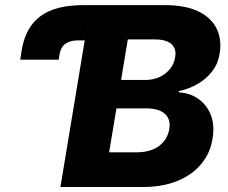

<svg xmlns="http://www.w3.org/2000/svg" viewBox="-20 -748 914 768"><path d="M61 -509.3 66.9 -548.3Q82.5 -639.6 142.1 -683.6Q201.7 -727.5 314.5 -727.5H342.3L318.8 -586.4H292Q259.8 -586.4 241.5 -572.8Q223.1 -559.1 218.3 -531.2L214.8 -509.3ZM221.7 0 342.3 -727.5H639.2Q720.7 -727.5 772.5 -702.9Q824.2 -678.2 846.2 -634Q868.2 -589.8 858.4 -532.7Q852.5 -493.7 829.1 -463.1Q805.7 -432.6 771 -412.4Q736.3 -392.1 695.3 -383.8V-378.4Q738.8 -376.5 772.7 -353Q806.6 -329.6 823 -288.8Q839.4 -248 830.1 -192.9Q821.3 -136.2 785.6 -92.8Q750 -49.3 690.7 -24.7Q631.3 0 550.8 0ZM416.5 -138.7H525.4Q582.5 -138.7 616.5 -164.3Q650.4 -189.9 657.2 -232.4Q661.6 -258.3 652.1 -276.6Q642.6 -294.9 620.8 -304.7Q599.1 -314.5 565.9 -314.5H445.8ZM464.4 -428.2H562.5Q591.3 -428.2 616.5 -439.2Q641.6 -450.2 658.9 -470.9Q676.3 -491.7 680.7 -520Q686.5 -553.2 665.5 -571.8Q644.5 -590.3 600.1 -590.3H491.2Z"/></svg>

Font: Inter 16pt ExtraBold
Style: Italic
Weight: 800
Italic angle: -9.3988°
Version: Version 4.001;git-66647c0bb